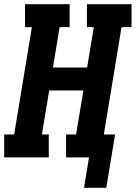

<svg xmlns="http://www.w3.org/2000/svg" viewBox="-21 -755 651 921"><path d="M382 146 406 0H296V-110H344L379 -321H215L180 -110H213V0H-1V-110H47L132 -625H99V-735H313V-625H265L233 -431H397L429 -625H396V-735H610V-625H562L477 -110H531L489 146Z"/></svg>

Font: Iosevka Slab XBdExObl
Style: Regular
Weight: 800
Width: 7
Italic angle: -9°
Monospace: yes
Designer: Belleve Invis
Foundry: Belleve Invis
Version: Version 11.1.0; ttfautohint (v1.8.3)